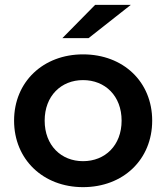

<svg xmlns="http://www.w3.org/2000/svg" viewBox="-20 -764 685 791"><path d="M237 -607H345L519 -744H372ZM322 7C488 7 607 -107 607 -267C607 -427 488 -540 322 -540C158 -540 38 -427 38 -267C38 -107 158 7 322 7ZM322 -100C232 -100 164 -165 164 -267C164 -369 232 -434 322 -434C413 -434 481 -369 481 -267C481 -165 413 -100 322 -100Z"/></svg>

Font: Montserrat Lite SemiBold
Style: Regular
Weight: 600
Designer: Julieta Ulanovsky
Foundry: Julieta Ulanovsky
Version: Version 7.200;PS 007.200;hotconv 1.0.88;makeotf.lib2.5.64775